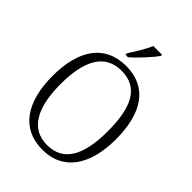

<svg xmlns="http://www.w3.org/2000/svg" viewBox="-264 -1056 1190 1190"><g transform="rotate(45 331.0 -460.5)"><path d="M279 -784V-771H301C347 -810 416 -886 439 -921V-931H363C344 -886 308 -828 279 -784ZM331 10C514 10 608 -134 608 -358C608 -588 517 -725 332 -725C145 -725 52 -586 52 -359C52 -134 144 10 331 10ZM331 -31C187 -31 123 -154 123 -358C123 -564 186 -684 332 -684C482 -684 537 -564 537 -358C537 -153 478 -31 331 -31Z"/></g></svg>

Font: Noto Serif Sinhala SemiCondensed Light
Style: Regular
Weight: 300
Width: 4
Designer: Jelle Bosma - Monotype Design Team
Foundry: Monotype Imaging Inc.
Version: Version 2.007